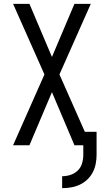

<svg xmlns="http://www.w3.org/2000/svg" viewBox="-20 -755 540 998"><path d="M303 223V161Q325 161 346.5 154Q368 147 384 131.5Q400 116 406.5 94Q413 72 413 50V0H367L250 -276L133 0H48L211 -368L48 -735H133L250 -459L367 -735H452L289 -368L421 -70H482V50Q482 73 477.5 96.5Q473 120 462 141Q451 162 433.5 178.5Q416 195 394.5 205Q373 215 349.5 219Q326 223 303 223Z"/></svg>

Font: Moesevka
Style: Regular
Weight: 400
Monospace: yes
Designer: Belleve Invis
Foundry: Belleve Invis
Version: Version 32.5.0; ttfautohint (v1.8.4)